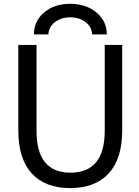

<svg xmlns="http://www.w3.org/2000/svg" viewBox="-20 -966 725 998"><path d="M524.4 -732.4H615.2V-288.1Q615.2 -140.6 544.9 -64.5Q474.6 11.7 344.7 11.7Q214.8 11.7 145 -64.5Q75.2 -140.6 75.2 -288.1V-732.4H169.9V-284.2Q169.9 -69.3 345.7 -68.4Q523.4 -68.4 524.4 -284.2ZM535.2 -787.1H459Q457 -826.2 424.8 -851.1Q392.6 -876 345.2 -876Q297.9 -876 265.6 -851.1Q233.4 -826.2 231.4 -787.1H156.2Q156.2 -856.4 209.5 -901.4Q262.7 -946.3 344.7 -946.3Q426.8 -946.3 481 -901.4Q535.2 -856.4 535.2 -787.1Z"/></svg>

Font: Nasu
Style: Regular
Weight: 400
Designer: Ryoko NISHIZUKA (kana &amp; ideographs); Paul D. Hunt (Latin, Greek &amp; Cyrillic); Wenlong ZHANG (bopomofo); Sandoll C
Version: Version 2014.1215